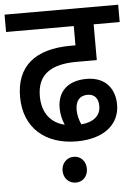

<svg xmlns="http://www.w3.org/2000/svg" viewBox="-56 -666 649 904"><g transform="rotate(-5 268.5 -213.5)"><path d="M287 2C416 2 491 -61 491 -154C491 -226 450 -287 358 -287C268 -287 220 -238 220 -161C220 -133 226 -107 237 -81C170 -97 132 -148 132 -225C132 -330 201 -371 318 -371H414V-540H537V-622H0V-540H320V-449H298C127 -449 39 -373 39 -230C39 -82 140 2 287 2ZM299 -146C299 -189 320 -212 356 -212C389 -212 407 -191 407 -154C407 -108 371 -80 315 -76C305 -99 299 -121 299 -146ZM208 134C208 169 232 195 266 195C300 195 323 169 323 134C323 100 300 73 266 73C232 73 208 100 208 134Z"/></g></svg>

Font: Noto Sans Devanagari SemiCondensed Medium
Style: Regular
Weight: 500
Width: 4
Designer: Jelle Bosma - Monotype Design Team
Foundry: Monotype Imaging Inc.
Version: Version 2.004